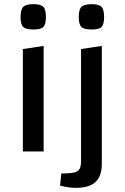

<svg xmlns="http://www.w3.org/2000/svg" viewBox="-20 -729 600 924"><path d="M90 -493 190 -508V0H90ZM141 -587Q104 -587 91.5 -599.5Q79 -612 79 -647Q79 -683 92 -696Q105 -709 141 -709Q176 -709 188.5 -696Q201 -683 201 -647Q201 -612 189 -599.5Q177 -587 141 -587ZM346 175Q327 175 306 172Q285 169 269 164L275 106Q315 106 335.5 101.5Q356 97 363 84Q370 71 370 45V-493L470 -508V60Q470 118 440 146.5Q410 175 346 175ZM421 -587Q384 -587 371.5 -599.5Q359 -612 359 -647Q359 -683 372 -696Q385 -709 421 -709Q456 -709 468.5 -696Q481 -683 481 -647Q481 -612 469 -599.5Q457 -587 421 -587Z"/></svg>

Font: Changa
Style: Regular
Weight: 400
Designer: Eduardo Rodriguez Tunni
Foundry: Eduardo Rodriguez Tunni
Version: Version 3.003